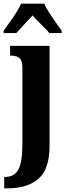

<svg xmlns="http://www.w3.org/2000/svg" viewBox="-41 -786 365 1046"><path d="M-18 178H-12Q36 178 58.5 138.5Q81 99 81 0V-417Q81 -456 65 -469.5Q49 -483 18 -483H14V-536H229V8Q229 135 169 187.5Q109 240 0 240H-18ZM-21 -619 2 -651Q59 -730 74 -766H200Q215 -730 272 -651L295 -619V-606H227Q219 -618 202.5 -634Q186 -650 181 -655Q173 -663 158.5 -678Q144 -693 137 -702L98 -661Q56 -616 48 -606H-21Z"/></svg>

Font: Noto Serif CondExtraBold
Style: Regular
Weight: 800
Width: 3
Designer: Monotype Design Team
Foundry: Monotype Imaging Inc.
Version: Version 1.001